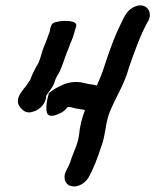

<svg xmlns="http://www.w3.org/2000/svg" viewBox="-20 -666 609 698"><path d="M470 -642C445 -632 433 -609 421 -583C401 -544 384 -498 369 -454L359 -424C353 -403 340 -373 332 -355C317 -360 303 -359 287 -364C260 -371 235 -368 213 -360L192 -350C181 -345 170 -337 158 -328L155 -317C151 -303 147 -282 149 -264C151 -243 166 -241 189 -250C204 -256 215 -262 224 -275L228 -277H230C232 -277 235 -277 239 -276C257 -270 272 -270 289 -266C278 -238 270 -206 267 -173C262 -137 244 -108 236 -78L230 -64C227 -57 224 -52 221 -46C208 -23 215 4 237 10C265 18 292 -3 302 -21C321 -55 335 -93 348 -133C364 -173 363 -221 379 -259C401 -313 433 -361 449 -421C469 -478 489 -536 516 -585C540 -620 512 -660 470 -642ZM158 -544C154 -531 147 -515 141 -499C130 -475 127 -444 112 -424C105 -411 95 -391 90 -376C85 -369 80 -361 75 -354C60 -334 30 -305 54 -275C70 -256 84 -254 103 -261C125 -267 148 -291 148 -318C159 -336 174 -350 179 -370C181 -377 187 -390 191 -395C207 -422 214 -456 228 -487L234 -503C234 -504 235 -507 237 -511C246 -530 251 -550 257 -571C263 -592 215 -592 194 -588C171 -584 169 -581 164 -567C161 -560 162 -550 158 -544Z"/></svg>

Font: Dictator
Style: Ita
Weight: 500
Version: Version MIL.1277